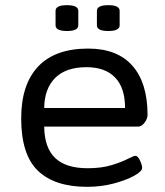

<svg xmlns="http://www.w3.org/2000/svg" viewBox="-20 -717 640 743"><path d="M317 6Q192 6 127 -56Q62 -118 62 -259Q62 -390 127.5 -459.5Q193 -529 321 -529Q434 -529 492.5 -462.5Q551 -396 551 -272Q551 -258 539.5 -242.5Q528 -227 514 -227H151Q152 -145 193.5 -105.5Q235 -66 319 -66Q373 -66 412 -78Q451 -90 474 -102Q497 -114 504 -114Q513 -114 521.5 -96.5Q530 -79 530 -67Q530 -54 499.5 -37Q469 -20 420.5 -7Q372 6 317 6ZM151 -299H464Q464 -377 425.5 -417Q387 -457 315 -457Q235 -457 193.5 -415.5Q152 -374 151 -299ZM399 -597Q355 -597 355 -619V-675Q355 -697 399 -697Q443 -697 443 -675V-619Q443 -597 399 -597ZM239 -597Q195 -597 195 -619V-675Q195 -697 239 -697Q283 -697 283 -675V-619Q283 -597 239 -597Z"/></svg>

Font: Asap Semi Expanded
Style: Regular
Weight: 400
Width: 6
Designer: Pablo Cosgaya
Foundry: Omnibus-Type
Version: Version 3.001; ttfautohint (v1.8.4.7-5d5b)